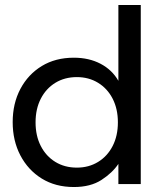

<svg xmlns="http://www.w3.org/2000/svg" viewBox="-20 -740 642 772"><path d="M277 12Q203 12 148 -22Q93 -56 62 -115Q31 -174 31 -249Q31 -324 62 -382.5Q93 -441 148 -474.5Q203 -508 277 -508Q338 -508 384.5 -483.5Q431 -459 456 -415V-720H546V0H456V-81Q432 -45 388 -16.5Q344 12 277 12ZM289 -66Q337 -66 374.5 -89Q412 -112 433 -153Q454 -194 454 -248Q454 -302 433 -343Q412 -384 374.5 -407Q337 -430 289 -430Q240 -430 202.5 -407Q165 -384 144 -343Q123 -302 123 -248Q123 -194 144 -153Q165 -112 202.5 -89Q240 -66 289 -66Z"/></svg>

Font: HostGroteskRegular
Style: Regular
Weight: 400
Designer: Doukan Karapınar based on Poppins by Indian Type Foundry, Jonny Pinhorn
Foundry: Element Type
Version: Version 1.001; ttfautohint (v1.8.4.7-5d5b)